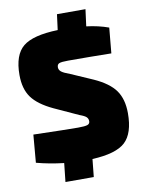

<svg xmlns="http://www.w3.org/2000/svg" viewBox="-97 -857 788 1035"><g transform="rotate(-10 297.5 -339.5)"><path d="M303 -459 422 -407Q504 -370 538 -322Q572 -274 572 -197Q572 -87 521.5 -40Q471 7 341 13L331 110H176L187 8Q108 -1 37 -20L50 -172Q238 -167 294 -167Q333 -167 346 -172Q359 -177 359 -191Q359 -205 349.5 -214Q340 -223 312 -233L181 -293Q100 -331 66 -378Q32 -425 32 -501Q32 -611 86.5 -655.5Q141 -700 277 -704L288 -789H444L432 -697Q498 -689 553 -669L540 -530Q424 -532 303 -532Q267 -532 255 -527Q243 -522 243 -506Q243 -492 255 -482Q267 -472 303 -459Z"/></g></svg>

Font: Exo 2.0 Black
Style: Regular
Weight: 900
Designer: Natanael Gama
Version: Version 1.001;PS 001.001;hotconv 1.0.70;makeotf.lib2.5.58329